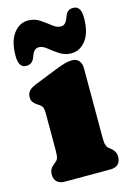

<svg xmlns="http://www.w3.org/2000/svg" viewBox="-108 -742 538 797"><g transform="rotate(-15 161.0 -344.0)"><path d="M267.5 -435.5V-138Q267.5 -113 270.8 -103.8Q274 -94.5 280 -89.5L286.5 -84.5Q297.5 -76 303.5 -66.2Q309.5 -56.5 309.5 -42Q309.5 -22 297.8 -11Q286 0 265 0H68.5Q48 0 36 -11Q24 -22 24 -42Q24 -56.5 30 -66.2Q36 -76 47.5 -84.5L53.5 -89.5Q60 -94.5 63 -103.8Q66 -113 66 -138V-293Q66 -314 61.5 -322Q57 -330 48 -335.5L42 -339Q30.5 -346.5 24.5 -354.8Q18.5 -363 18.5 -376.5Q18.5 -391.5 27.5 -402.2Q36.5 -413 58 -421.5L156 -460.5Q181.5 -470.5 197.2 -474.8Q213 -479 228.5 -479Q247 -479 257.2 -466.8Q267.5 -454.5 267.5 -435.5ZM234.5 -507.5Q206.5 -507.5 184 -522.2Q161.5 -537 143.2 -552Q125 -567 108.5 -567Q96 -567 88.2 -557.8Q80.5 -548.5 74 -529.5Q64.5 -505.5 39.5 -505.5Q6.5 -505.5 6.5 -556Q6.5 -619.5 31.8 -652.8Q57 -686 93.5 -686Q122 -686 144.2 -671Q166.5 -656 185 -641.2Q203.5 -626.5 220 -626.5Q233 -626.5 240.8 -636Q248.5 -645.5 254.5 -664.5Q264 -688 288.5 -688Q322 -688 322 -638Q322 -573.5 296.5 -540.5Q271 -507.5 234.5 -507.5Z"/></g></svg>

Font: Fraunces 72pt S100 Black
Style: Regular
Weight: 900
Version: Version 1.000; ttfautohint (v1.8.3)